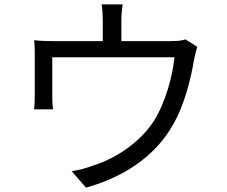

<svg xmlns="http://www.w3.org/2000/svg" viewBox="-20 -821 1040 878"><path d="M828 -641C815 -636 796 -633 759 -633H535V-726C535 -747 536 -770 541 -801H445C449 -770 450 -747 450 -726V-633H229C194 -633 165 -634 136 -637C139 -615 139 -581 139 -560V-384C139 -365 138 -338 136 -321H223C220 -336 219 -362 219 -380V-559H778C769 -473 737 -352 683 -267C622 -172 512 -98 412 -66C380 -54 342 -43 308 -38L373 37C556 -13 694 -115 769 -247C825 -342 854 -467 867 -547C871 -566 877 -592 882 -607Z"/></svg>

Font: Squished Noto Sans CJK JP Regular
Style: Regular
Weight: 400
Designer: Ryoko NISHIZUKA (kana & ideographs); Paul D. Hunt (Latin, Greek & Cyrillic); Wenlong ZHANG (bopomofo); Sandoll Communica
Foundry: Adobe Systems Incorporated
Version: Version 1.004;PS 1.004;hotconv 1.0.82;makeotf.lib2.5.63406